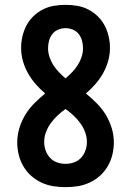

<svg xmlns="http://www.w3.org/2000/svg" viewBox="-20 -763 540 791"><path d="M250 8Q224 8 199 4Q174 0 150.5 -11Q127 -22 108 -39Q89 -56 76 -78.5Q63 -101 57 -126Q51 -151 51 -176Q51 -207 60 -236Q69 -265 84.5 -290.5Q100 -316 121.5 -337.5Q143 -359 166 -378Q145 -396 127 -416.5Q109 -437 95.5 -461Q82 -485 74.5 -511.5Q67 -538 67 -566Q67 -590 72.5 -613.5Q78 -637 89 -658Q100 -679 117.5 -696Q135 -713 156.5 -724Q178 -735 202 -739Q226 -743 250 -743Q274 -743 298 -739Q322 -735 343.5 -724Q365 -713 382.5 -696Q400 -679 411 -658Q422 -637 427.5 -613.5Q433 -590 433 -566Q433 -538 425.5 -511.5Q418 -485 404.5 -461Q391 -437 373 -416.5Q355 -396 334 -378Q357 -359 378.5 -337.5Q400 -316 415.5 -290.5Q431 -265 440 -236Q449 -207 449 -176Q449 -151 443 -126Q437 -101 424 -78.5Q411 -56 392 -39Q373 -22 349.5 -11Q326 0 301 4Q276 8 250 8ZM250 -440Q264 -452 277 -465.5Q290 -479 300 -494.5Q310 -510 316 -528Q322 -546 322 -564Q322 -580 318 -595Q314 -610 304.5 -622.5Q295 -635 280 -641Q265 -647 250 -647Q235 -647 220 -641Q205 -635 195.5 -622.5Q186 -610 182 -595Q178 -580 178 -564Q178 -546 184 -528Q190 -510 200 -494.5Q210 -479 223 -465.5Q236 -452 250 -440ZM250 -88Q268 -88 285 -94Q302 -100 314 -113Q326 -126 332 -143Q338 -160 338 -178Q338 -199 330.5 -219Q323 -239 310.5 -256Q298 -273 282.5 -287.5Q267 -302 250 -314Q233 -302 217.5 -287.5Q202 -273 189.5 -256Q177 -239 169.5 -219Q162 -199 162 -178Q162 -160 168 -143Q174 -126 186 -113Q198 -100 215 -94Q232 -88 250 -88Z"/></svg>

Font: Iosevka Web
Style: Bold
Weight: 700
Monospace: yes
Designer: Belleve Invis
Foundry: Belleve Invis
Version: Version 28.0.3; ttfautohint (v1.8.3)